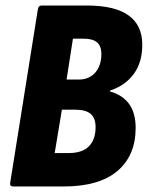

<svg xmlns="http://www.w3.org/2000/svg" viewBox="-20 -675 535 695"><path d="M29 0Q14 0 17 -14L117 -641Q119 -655 131 -655H295Q395 -655 445 -619.5Q495 -584 495 -513Q495 -449 464 -407Q433 -365 378 -347V-344Q424 -331 447.5 -298.5Q471 -266 471 -212Q471 -112 405 -56Q339 0 210 0ZM178 -121H229Q278 -121 302 -145.5Q326 -170 326 -215Q326 -247 308.5 -262.5Q291 -278 251 -278H204ZM221 -387H265Q291 -387 309.5 -399Q328 -411 337.5 -432Q347 -453 347 -479Q347 -508 331.5 -521.5Q316 -535 283 -535H244Z"/></svg>

Font: Sofia Sans Condensed Black
Style: Italic
Weight: 900
Italic angle: -9°
Version: Version 4.100